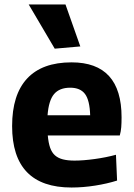

<svg xmlns="http://www.w3.org/2000/svg" viewBox="-20 -827 596 856"><path d="M299 9Q34 9 34 -265Q34 -405 101 -477Q168 -549 299 -549Q522 -549 522 -304Q522 -278 520.5 -259.5Q519 -241 514 -223H193Q196 -190 203.5 -168.5Q211 -147 225 -134.5Q239 -122 260.5 -116.5Q282 -111 312 -111Q351 -111 402 -118Q453 -125 497 -137L502 -22Q458 -8 404 0.5Q350 9 299 9ZM293 -436Q245 -436 221 -407.5Q197 -379 192 -313H382Q380 -380 359 -408Q338 -436 293 -436ZM224 -610 108 -807H272L338 -620Z"/></svg>

Font: Encode Sans Narrow
Style: Bold
Weight: 700
Designer: Pablo Impallari, Andres Torresi
Foundry: Pablo Impallari, Andres Torresi
Version: Version 1.000; ttfautohint (v1.00) -l 8 -r 50 -G 200 -x 14 -